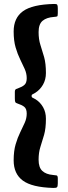

<svg xmlns="http://www.w3.org/2000/svg" viewBox="-20 -800 342 970"><path d="M249 149.5Q141.5 146.5 95.2 112.2Q49 78 49 10Q49 -37 59 -71Q69 -105 82 -131.2Q95 -157.5 105 -180Q115 -202.5 115 -226Q115 -251 102 -260.8Q89 -270.5 71 -276Q60 -279.5 57.5 -283.8Q55 -288 55 -303V-335.5Q55 -347 61 -350Q67 -353 75 -355.5Q91.5 -361 103.2 -371Q115 -381 115 -405Q115 -428.5 105 -451Q95 -473.5 82 -499.8Q69 -526 59 -560Q49 -594 49 -641Q49 -709.5 96.2 -743.5Q143.5 -777.5 253 -780Q266 -780.5 269 -776.2Q272 -772 272 -758V-733.5Q272 -719 268.8 -717.2Q265.5 -715.5 253 -714.5Q215.5 -712 195.2 -695Q175 -678 175 -638Q175 -601.5 184.2 -573Q193.5 -544.5 202.8 -512Q212 -479.5 212 -431Q212 -398 197.2 -372.2Q182.5 -346.5 158 -331Q148.5 -325 144 -323.2Q139.5 -321.5 139.5 -315Q139.5 -308.5 144.5 -306.5Q149.5 -304.5 159.5 -298.5Q183.5 -283.5 197.8 -258.2Q212 -233 212 -200Q212 -151.5 202.8 -119Q193.5 -86.5 184.2 -58Q175 -29.5 175 7Q175 46 193.8 63.5Q212.5 81 248 84Q259.5 85 265.8 86.2Q272 87.5 272 101.5V126.5Q272 142 267.8 146Q263.5 150 249 149.5Z"/></svg>

Font: Besley SemiBold
Style: Regular
Weight: 600
Designer: Owen Earl
Foundry: indestructible type*
Version: Version 2.001; ttfautohint (v1.8.3)